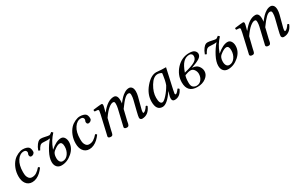

<svg xmlns="http://www.w3.org/2000/svg" viewBox="143 -1512 3980 2587"><g transform="rotate(-30 2133.5 -218.5)"><path d="M209 10Q147 10 113 -38Q83 -80 83 -149Q83 -214 105 -271Q127 -328 165 -369Q195 -400 237 -419.5Q279 -439 311 -439Q342 -439 364 -432.5Q386 -426 397.5 -417Q409 -408 415 -393.5Q421 -379 422 -368.5Q423 -358 423 -343Q423 -325 407.5 -311.5Q392 -298 371 -298Q363 -298 356.5 -302.5Q350 -307 347 -314.5Q344 -322 344 -330Q344 -343 349 -351Q354 -359 354 -370Q354 -385 346 -394Q338 -403 329.5 -405.5Q321 -408 312 -408Q251 -408 208 -343.5Q165 -279 165 -171Q165 -129 171 -109Q177 -89 190 -72Q208 -49 240 -49Q277 -49 308 -68.5Q339 -88 372 -126Q379 -126 385.5 -121Q392 -116 394 -108Q369 -74 341 -48Q313 -22 278.5 -6Q244 10 209 10Z M706 -30Q756 -30 790.5 -77.5Q825 -125 825 -190Q825 -258 784 -258Q747 -258 684 -207Q648 -178 648 -111Q648 -74 663 -52Q678 -30 706 -30ZM906 -214Q906 -123 829 -55.5Q752 12 663 12Q618 12 592.5 -17Q567 -46 567 -95Q567 -157 609 -238Q651 -319 707 -383Q683 -379 668 -379Q658 -379 633 -380.5Q608 -382 594 -382Q567 -382 549.5 -364Q532 -346 512 -308L488 -319Q506 -369 529.5 -398.5Q553 -428 568.5 -435Q584 -442 599 -442Q624 -442 664 -432.5Q704 -423 722 -423Q734 -423 765 -449L786 -429Q746 -385 719.5 -343Q693 -301 667 -231H669Q764 -312 834 -312Q868 -312 887 -283.5Q906 -255 906 -214Z M1098 10Q1036 10 1002 -38Q972 -80 972 -149Q972 -214 994 -271Q1016 -328 1054 -369Q1084 -400 1126 -419.5Q1168 -439 1200 -439Q1231 -439 1253 -432.5Q1275 -426 1286.5 -417Q1298 -408 1304 -393.5Q1310 -379 1311 -368.5Q1312 -358 1312 -343Q1312 -325 1296.5 -311.5Q1281 -298 1260 -298Q1252 -298 1245.5 -302.5Q1239 -307 1236 -314.5Q1233 -322 1233 -330Q1233 -343 1238 -351Q1243 -359 1243 -370Q1243 -385 1235 -394Q1227 -403 1218.5 -405.5Q1210 -408 1201 -408Q1140 -408 1097 -343.5Q1054 -279 1054 -171Q1054 -129 1060 -109Q1066 -89 1079 -72Q1097 -49 1129 -49Q1166 -49 1197 -68.5Q1228 -88 1261 -126Q1268 -126 1274.5 -121Q1281 -116 1283 -108Q1258 -74 1230 -48Q1202 -22 1167.5 -6Q1133 10 1098 10Z M1460 -321Q1469 -363 1469 -372Q1469 -390 1451 -392L1411 -395Q1400 -411 1410 -423Q1512 -436 1534 -436Q1554 -436 1554 -415Q1554 -407 1551 -393.5Q1548 -380 1541.5 -355.5Q1535 -331 1532 -320L1530 -311L1532 -310Q1632 -439 1728 -439Q1786 -439 1786 -352Q1786 -326 1782 -305Q1816 -348 1840.5 -373.5Q1865 -399 1898.5 -419Q1932 -439 1966 -439Q1978 -439 1988.5 -434Q1999 -429 2008 -419Q2017 -409 2022 -392Q2027 -375 2027 -352Q2027 -317 2017 -279L1970 -101Q1965 -82 1965 -61Q1965 -50 1972 -50Q1985 -50 2004.5 -68Q2024 -86 2042 -115Q2061 -115 2064 -101Q2018 10 1916 10Q1909 10 1901.5 6Q1894 2 1889 -6Q1884 -14 1884 -23Q1884 -43 1902 -114L1941 -271Q1950 -306 1950 -342Q1950 -357 1946.5 -365Q1943 -373 1937 -376Q1931 -379 1921 -379Q1896 -379 1861 -346.5Q1826 -314 1765 -229L1727 -72Q1725 -65 1722.5 -49.5Q1720 -34 1718 -26Q1716 -18 1711.5 -8.5Q1707 1 1699.5 5.5Q1692 10 1681 10Q1640 10 1640 -17Q1640 -19 1653 -72L1701 -275Q1709 -310 1709 -342Q1709 -364 1703.5 -371.5Q1698 -379 1683 -379Q1655 -379 1613 -345Q1571 -311 1517 -233L1477 -72Q1475 -64 1472 -49.5Q1469 -35 1467 -26.5Q1465 -18 1461 -8.5Q1457 1 1449.5 5.5Q1442 10 1431 10Q1390 10 1390 -17Q1390 -19 1403 -72Z M2471 -433Q2479 -431 2541 -431L2472 -120Q2462 -72 2462 -64Q2462 -50 2474 -50Q2491 -50 2530 -103Q2543 -103 2553 -87Q2509 10 2425 10Q2384 10 2384 -35Q2384 -57 2394 -90L2407 -132L2405 -134Q2308 10 2236 10Q2139 10 2139 -125Q2139 -239 2223.5 -339Q2308 -439 2391 -439Q2417 -439 2471 -433ZM2421 -219Q2432 -247 2441 -289.5Q2450 -332 2453 -360L2456 -389Q2426 -408 2394 -408Q2329 -408 2274 -317Q2219 -226 2219 -141Q2219 -45 2263 -45Q2287 -45 2335.5 -98.5Q2384 -152 2421 -219Z M2880 -134Q2880 -169 2859 -199Q2838 -229 2805 -229Q2769 -229 2714 -207Q2699 -173 2699 -97Q2699 -46 2722.5 -27Q2746 -8 2776 -8Q2822 -8 2851 -45.5Q2880 -83 2880 -134ZM2941 -374Q2941 -383 2938 -392.5Q2935 -402 2923.5 -411Q2912 -420 2894 -420Q2840 -420 2799 -379Q2758 -338 2724 -241Q2844 -270 2892.5 -299Q2941 -328 2941 -374ZM2902 -442Q2963 -442 2987 -420Q3011 -398 3011 -370Q3011 -334 2971.5 -307.5Q2932 -281 2839 -249Q2906 -246 2935 -207.5Q2964 -169 2964 -127Q2964 -70 2910 -29Q2856 12 2777 12Q2622 12 2622 -146Q2622 -261 2705 -352Q2789 -442 2902 -442Z M3298 -30Q3348 -30 3382.5 -77.5Q3417 -125 3417 -190Q3417 -258 3376 -258Q3339 -258 3276 -207Q3240 -178 3240 -111Q3240 -74 3255 -52Q3270 -30 3298 -30ZM3498 -214Q3498 -123 3421 -55.5Q3344 12 3255 12Q3210 12 3184.5 -17Q3159 -46 3159 -95Q3159 -157 3201 -238Q3243 -319 3299 -383Q3275 -379 3260 -379Q3250 -379 3225 -380.5Q3200 -382 3186 -382Q3159 -382 3141.5 -364Q3124 -346 3104 -308L3080 -319Q3098 -369 3121.5 -398.5Q3145 -428 3160.5 -435Q3176 -442 3191 -442Q3216 -442 3256 -432.5Q3296 -423 3314 -423Q3326 -423 3357 -449L3378 -429Q3338 -385 3311.5 -343Q3285 -301 3259 -231H3261Q3356 -312 3426 -312Q3460 -312 3479 -283.5Q3498 -255 3498 -214Z M3663 -321Q3672 -363 3672 -372Q3672 -390 3654 -392L3614 -395Q3603 -411 3613 -423Q3715 -436 3737 -436Q3757 -436 3757 -415Q3757 -407 3754 -393.5Q3751 -380 3744.5 -355.5Q3738 -331 3735 -320L3733 -311L3735 -310Q3835 -439 3931 -439Q3989 -439 3989 -352Q3989 -326 3985 -305Q4019 -348 4043.5 -373.5Q4068 -399 4101.5 -419Q4135 -439 4169 -439Q4181 -439 4191.5 -434Q4202 -429 4211 -419Q4220 -409 4225 -392Q4230 -375 4230 -352Q4230 -317 4220 -279L4173 -101Q4168 -82 4168 -61Q4168 -50 4175 -50Q4188 -50 4207.5 -68Q4227 -86 4245 -115Q4264 -115 4267 -101Q4221 10 4119 10Q4112 10 4104.5 6Q4097 2 4092 -6Q4087 -14 4087 -23Q4087 -43 4105 -114L4144 -271Q4153 -306 4153 -342Q4153 -357 4149.5 -365Q4146 -373 4140 -376Q4134 -379 4124 -379Q4099 -379 4064 -346.5Q4029 -314 3968 -229L3930 -72Q3928 -65 3925.5 -49.5Q3923 -34 3921 -26Q3919 -18 3914.5 -8.5Q3910 1 3902.5 5.5Q3895 10 3884 10Q3843 10 3843 -17Q3843 -19 3856 -72L3904 -275Q3912 -310 3912 -342Q3912 -364 3906.5 -371.5Q3901 -379 3886 -379Q3858 -379 3816 -345Q3774 -311 3720 -233L3680 -72Q3678 -64 3675 -49.5Q3672 -35 3670 -26.5Q3668 -18 3664 -8.5Q3660 1 3652.5 5.5Q3645 10 3634 10Q3593 10 3593 -17Q3593 -19 3606 -72Z"/></g></svg>

Font: Linux Libertine O
Style: Italic
Weight: 400
Italic angle: -12°
Designer: Philipp H. Poll
Foundry: Philipp H. Poll
Version: Version 5.1.6